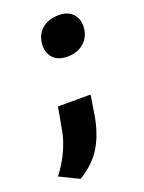

<svg xmlns="http://www.w3.org/2000/svg" viewBox="-168 -558 590 785"><g transform="rotate(-20 126.5 -165.0)"><path d="M44 165 -40 124Q-19 98 -2 67Q15 36 26 5.5Q37 -25 41 -51L58 -145H200L185 -51Q170 25 138.5 75.5Q107 126 44 165ZM165 -323Q126 -323 105 -344Q84 -365 84 -397Q84 -442 112.5 -468.5Q141 -495 188 -495Q226 -495 247 -474Q268 -453 268 -421Q268 -377 239.5 -350Q211 -323 165 -323Z"/></g></svg>

Font: Gantari ExtraBold
Style: Italic
Weight: 800
Italic angle: -10°
Designer: Anugrah Pasau
Foundry: Lafontype
Version: Version 1.000